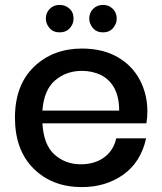

<svg xmlns="http://www.w3.org/2000/svg" viewBox="-20 -756 662 783"><path d="M41 0ZM41 0ZM314 7Q193 7 117 -68.5Q41 -144 41 -276Q41 -409 118.5 -483.5Q196 -558 314 -558Q399 -558 459 -523.5Q519 -489 550 -430.5Q581 -372 581 -302Q581 -274 577 -253H153Q158 -165 202.5 -125.5Q247 -86 309 -86Q366 -86 404.5 -114Q443 -142 454 -192H576Q554 -94 482.5 -43.5Q411 7 314 7ZM466 -305Q466 -411 392 -450Q356 -467 314 -467Q250 -467 204.5 -428Q159 -389 153 -305ZM223 -624Q197 -624 182 -641.5Q167 -659 167 -680Q167 -704 183 -720Q199 -736 223 -736Q246 -736 263 -721Q280 -706 280 -680Q280 -658 264.5 -641Q249 -624 223 -624ZM400 -624Q374 -624 359 -641.5Q344 -659 344 -680Q344 -704 360 -720Q376 -736 400 -736Q424 -736 440 -720Q456 -704 456 -680Q456 -659 441 -641.5Q426 -624 400 -624Z"/></svg>

Font: Ulagadi Sans Medium
Style: Regular
Weight: 500
Designer: Ninad Kale (Devanagari), Jonny Pinhorn (Latin)
Foundry: Indian Type Foundry
Version: Version 3.01;March 29, 2020;FontCreator 12.0.0.2522 64-bit; 